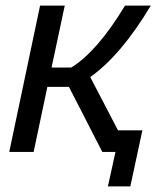

<svg xmlns="http://www.w3.org/2000/svg" viewBox="-20 -542 577 685"><path d="M302 -267 401 -77H488L445 123H365L392 0H345L226 -232H149L100 0H13L123 -522H211L164 -301H234Q327 -358 426 -522H518Q412 -345 302 -267Z"/></svg>

Font: Raleway-v4020 Medium
Style: Italic
Weight: 500
Italic angle: -12°
Designer: Matt McInerney, Pablo Impallari, Rodrigo Fuenzalida
Foundry: Matt McInerney, Pablo Impallari, Rodrigo Fuenzalida
Version: Version 4.020;PS 004.020;hotconv 1.0.88;makeotf.lib2.5.64775